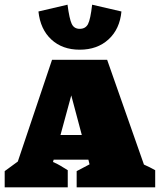

<svg xmlns="http://www.w3.org/2000/svg" viewBox="-48 -799 682 819"><path d="M292 -587Q218 -587 171 -630.5Q124 -674 116 -750L240 -779Q248 -718 258 -697Q268 -676 292 -676Q317 -676 327.5 -696.5Q338 -717 345 -779L470 -750Q463 -675 415 -631Q367 -587 292 -587ZM566 -97Q578 -92 590.5 -85.5Q603 -79 614 -73V0H279V-69L334 -98L329 -118H181L178 -108Q195 -101 210 -92Q225 -83 241 -73V0H-28V-69L28 -110L174 -544H409ZM210 -223H301L256 -392Z"/></svg>

Font: Piazzolla SC Black
Style: Regular
Weight: 900
Designer: Juan Pablo del Peral
Foundry: Huerta Tipografica
Version: Version 1.330